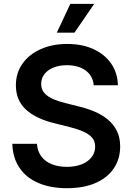

<svg xmlns="http://www.w3.org/2000/svg" viewBox="-20 -966 688 997"><path d="M327.6 11.2Q242.2 11.2 179.2 -15.9Q116.2 -43 81.3 -94.5Q46.4 -146 43.9 -219.2H171.9Q174.8 -179.7 195.1 -153.1Q215.3 -126.5 249.8 -113Q284.2 -99.6 327.1 -99.6Q370.6 -99.6 403.6 -112.5Q436.5 -125.5 455.3 -149.4Q474.1 -173.3 474.1 -204.6Q474.1 -232.4 458.3 -251Q442.4 -269.5 412.8 -282.7Q383.3 -295.9 341.8 -306.2L260.3 -326.7Q165 -350.1 113.8 -397.9Q62.5 -445.8 62.5 -522.9Q62.5 -587.4 96.9 -635.7Q131.3 -684.1 191.7 -710.9Q252 -737.8 328.6 -737.8Q407.2 -737.8 465.8 -710.7Q524.4 -683.6 557.6 -635.3Q590.8 -586.9 592.3 -523.4H466.8Q461.9 -572.8 424.6 -600.1Q387.2 -627.4 327.1 -627.4Q286.6 -627.4 256.6 -614.7Q226.6 -602.1 210.2 -580.3Q193.8 -558.6 193.8 -530.3Q193.8 -501 211.4 -481.9Q229 -462.9 257.8 -450.7Q286.6 -438.5 319.8 -430.7L389.2 -413.1Q433.1 -402.8 471.9 -386.2Q510.7 -369.6 540.5 -344.7Q570.3 -319.8 587.2 -285.6Q604 -251.5 604 -205.6Q604 -140.6 571 -91.8Q538.1 -43 476.3 -15.9Q414.6 11.2 327.6 11.2ZM274.9 -796.4 345.2 -945.8H469.2L366.7 -796.4Z"/></svg>

Font: Inter 18pt SemiBold
Style: Regular
Weight: 600
Designer: Rasmus Andersson
Foundry: rsms
Version: Version 4.001;git-66647c0bb